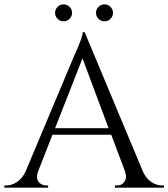

<svg xmlns="http://www.w3.org/2000/svg" viewBox="-30 -862 773 882"><path d="M289.5 -775.5Q278 -764 262 -764Q246 -764 234.5 -775.5Q223 -787 223 -803Q223 -819 234.5 -830.5Q246 -842 262 -842Q278 -842 289.5 -830.5Q301 -819 301 -803Q301 -787 289.5 -775.5ZM477.5 -775.5Q466 -764 450 -764Q434 -764 422.5 -775.5Q411 -787 411 -803Q411 -819 422.5 -830.5Q434 -842 450 -842Q466 -842 477.5 -830.5Q489 -819 489 -803Q489 -787 477.5 -775.5ZM715 -10H723V0H498V-10H507Q528 -10 538.5 -23.5Q549 -37 549 -49Q549 -61 545 -73L481 -243H211L144 -72Q130 -30 164 -14Q173 -10 182 -10H191V0H-10V-10H-1Q24 -10 48 -26Q72 -42 87 -73L313 -611Q350 -692 350 -714H359L627 -73Q641 -42 665 -26Q689 -10 715 -10ZM223 -273H469L349 -594Z"/></svg>

Font: Cinzel Decorative
Style: Regular
Weight: 400
Designer: Natanael Gama
Version: Version 1.001;PS 001.001;hotconv 1.0.56;makeotf.lib2.0.21325